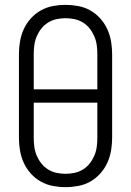

<svg xmlns="http://www.w3.org/2000/svg" viewBox="-20 -763 540 791"><path d="M250 8Q224 8 197.5 3Q171 -2 148 -15Q125 -28 107 -48Q89 -68 78 -92Q67 -116 62.5 -142.5Q58 -169 58 -195V-540Q58 -566 62.5 -592.5Q67 -619 78 -643Q89 -667 107 -687Q125 -707 148 -720Q171 -733 197.5 -738Q224 -743 250 -743Q276 -743 302.5 -738Q329 -733 352 -720Q375 -707 393 -687Q411 -667 422 -643Q433 -619 437.5 -592.5Q442 -566 442 -540V-195Q442 -169 437.5 -142.5Q433 -116 422 -92Q411 -68 393 -48Q375 -28 352 -15Q329 -2 302.5 3Q276 8 250 8ZM381 -395V-540Q381 -559 378.5 -577.5Q376 -596 368.5 -613.5Q361 -631 349.5 -645.5Q338 -660 322 -670Q306 -680 287.5 -684Q269 -688 250 -688Q231 -688 212.5 -684Q194 -680 178 -670Q162 -660 150.5 -645.5Q139 -631 131.5 -613.5Q124 -596 121.5 -577.5Q119 -559 119 -540V-395ZM250 -47Q269 -47 287.5 -51Q306 -55 322 -65Q338 -75 349.5 -89.5Q361 -104 368.5 -121.5Q376 -139 378.5 -157.5Q381 -176 381 -195V-340H119V-195Q119 -176 121.5 -157.5Q124 -139 131.5 -121.5Q139 -104 150.5 -89.5Q162 -75 178 -65Q194 -55 212.5 -51Q231 -47 250 -47Z"/></svg>

Font: Iosevka Curly Light
Style: Regular
Weight: 300
Monospace: yes
Designer: Belleve Invis
Foundry: Belleve Invis
Version: Version 22.1.2; ttfautohint (v1.8.4)